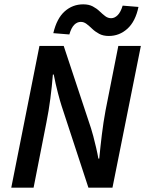

<svg xmlns="http://www.w3.org/2000/svg" viewBox="-20 -866 671 886"><path d="M32 0 162 -654H274L400 -274Q404 -262 410.5 -237.5Q417 -213 423.5 -185Q430 -157 434 -134H438Q443 -187 450 -244.5Q457 -302 467 -356L526 -654H630L499 0H388L264 -378Q258 -396 247 -438Q236 -480 228 -522H224Q220 -470 212.5 -412Q205 -354 194 -300L135 0ZM482 -700Q456 -700 437.5 -710Q419 -720 405.5 -733Q392 -746 379.5 -755.5Q367 -765 353 -765Q336 -765 322.5 -751.5Q309 -738 300 -707L226 -713Q242 -781 278.5 -813.5Q315 -846 364 -846Q390 -846 408 -836.5Q426 -827 439.5 -814Q453 -801 465.5 -791.5Q478 -782 493 -782Q509 -782 523 -796Q537 -810 546 -840L619 -834Q605 -767 568 -733.5Q531 -700 482 -700Z"/></svg>

Font: Source Sans 3 ExtraLight SemiBold
Style: Italic
Weight: 600
Italic angle: -11°
Version: Version 3.052;hotconv 1.1.0;makeotfexe 2.6.0